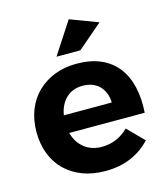

<svg xmlns="http://www.w3.org/2000/svg" viewBox="-114 -854 825 948"><g transform="rotate(-15 298.5 -379.5)"><path d="M220 -602 326 -765 469 -711 342 -602ZM305 -543Q376 -543 428 -520.5Q480 -498 513 -456Q546 -414 560 -354.5Q574 -295 569 -222H183Q197 -171 233.5 -142.5Q270 -114 322 -114Q401 -114 458 -171L539 -89Q498 -44 440 -19Q382 6 309 6Q244 6 192.5 -13.5Q141 -33 104 -69Q67 -105 47.5 -155.5Q28 -206 28 -267Q28 -329 48 -380Q68 -431 105 -467Q142 -503 192.5 -523Q243 -543 305 -543ZM425 -313Q423 -367 391.5 -398.5Q360 -430 306 -430Q255 -430 222 -398.5Q189 -367 180 -313Z"/></g></svg>

Font: Montserrat Semi Bold
Style: Regular
Weight: 600
Designer: Julieta Ulanovsky
Foundry: Julieta Ulanovsky
Version: Version 3.001 September 28, 2015